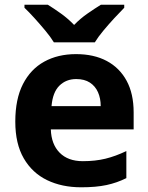

<svg xmlns="http://www.w3.org/2000/svg" viewBox="-20 -786 631 816"><path d="M303 -556Q379 -556 433.5 -527Q488 -498 518 -443Q548 -388 548 -308V-236H196Q198 -173 233.5 -137Q269 -101 332 -101Q385 -101 428 -111.5Q471 -122 517 -144V-29Q477 -9 432.5 0.5Q388 10 325 10Q243 10 180 -20.5Q117 -51 81 -113Q45 -175 45 -269Q45 -365 77.5 -428.5Q110 -492 168 -524Q226 -556 303 -556ZM304 -450Q261 -450 232.5 -422Q204 -394 199 -335H408Q408 -368 396.5 -394Q385 -420 362 -435Q339 -450 304 -450ZM209 -606Q195 -629 172.5 -656Q150 -683 126.5 -709Q103 -735 84 -753V-766H183Q209 -750 239 -728.5Q269 -707 295 -680Q321 -707 352 -728.5Q383 -750 409 -766H508V-753Q490 -735 466 -709Q442 -683 419.5 -656Q397 -629 383 -606Z"/></svg>

Font: Noto Sans Tamil
Style: Regular
Weight: 400
Designer: Jelle Bosma - Monotype Design Team
Foundry: Monotype Imaging Inc.
Version: Version 2.003